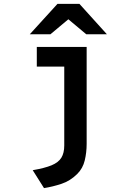

<svg xmlns="http://www.w3.org/2000/svg" viewBox="-20 -752 656 986"><path d="M206 214 148 122Q209.5 111.5 245 96.8Q280.5 82 295.2 57.8Q310 33.5 310 -5V-511H425V-13Q425 31 415.2 71.8Q405.5 112.5 377 141Q341 177 295.8 192Q250.5 207 206 214ZM169 -410V-511H425V-410ZM133 -576 275 -732H388L529 -576H423L331 -653L239 -576Z"/></svg>

Font: Overpass Mono Light
Style: Regular
Weight: 300
Monospace: yes
Designer: Delve Withrington, Dave Bailey
Foundry: Delve Fonts LLC
Version: Version 4.000